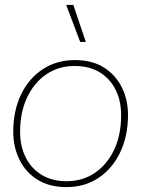

<svg xmlns="http://www.w3.org/2000/svg" viewBox="-20 -754 576 783"><path d="M251 9Q181 9 132.5 -21.5Q84 -52 59 -103.5Q34 -155 34 -216Q34 -302 65.5 -368Q97 -434 154 -471.5Q211 -509 286 -509Q356 -509 404 -478.5Q452 -448 477 -397.5Q502 -347 502 -285Q502 -200 470.5 -133.5Q439 -67 382.5 -29Q326 9 251 9ZM251 -15Q317 -15 367 -49Q417 -83 445.5 -143.5Q474 -204 474 -284Q474 -374 423 -429.5Q372 -485 285 -485Q219 -485 169 -451Q119 -417 90.5 -356.5Q62 -296 62 -217Q62 -157 85 -111.5Q108 -66 150.5 -40.5Q193 -15 251 -15ZM279 -734 330 -583H307L250 -734Z"/></svg>

Font: Prodigy Sans ExtraLight
Style: Italic
Weight: 200
Italic angle: -13°
Designer: Wei Huang
Foundry: Wei Huang
Version: Version 1.003; ttfautohint (v1.8.3)